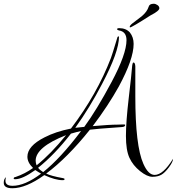

<svg xmlns="http://www.w3.org/2000/svg" viewBox="-210 -820 942 1023"><path d="M419 -156 445 -157H450Q457 -157 457 -154Q457 -144 439 -143Q295 -133 269 -129Q149 21 36 105Q63 118 125 129Q134 130 134 135Q134 140 124 140Q84 140 26 113Q-72 183 -144 183Q-190 183 -190 154Q-190 133 -178 124Q-181 133 -181 143Q-181 170 -143 170Q-77 170 9 105Q-1 100 -22 86Q-90 135 -130 135Q-137 135 -137 131Q-137 124 -127 123Q-77 106 -34 75Q-64 46 -64 15Q-64 -42 27 -88Q87 -119 168 -135Q307 -318 381 -511Q385 -520 415 -619Q416 -626 423 -626Q424 -625 424 -624Q424 -544 334 -373Q268 -246 191 -139L239 -144Q305 -234 384.5 -383Q464 -532 464 -606Q464 -652 423 -658Q414 -660 414 -665Q414 -670 425 -670Q461 -670 482 -647Q502 -622 502 -586Q502 -505 423 -359Q367 -258 284 -148Q372 -156 419 -156ZM712 26Q712 42 690 71.5Q668 101 649 111.5Q630 122 602 122Q574 122 536 91.5Q498 61 479.5 20.5Q461 -20 461 -95.5Q461 -171 476 -298.5Q491 -426 493 -456.5Q495 -487 501 -487Q510 -487 511 -466V-307Q511 -43 554 53Q580 112 614 112Q659 112 712 26ZM222 -122Q199 -117 168 -108Q81 4 -7 74Q2 86 20 97Q112 24 222 -122ZM142 -100Q-20 -36 -20 36Q-20 48 -15 61Q61 0 142 -100ZM639 -776Q639 -762 592 -738Q492 -674 483 -674L481 -676Q481 -684 495 -695Q542 -730 546 -734Q574 -758 582 -784Q586 -800 609 -800Q619 -800 629 -793Q639 -786 639 -776Z"/></svg>

Font: Ruthie
Style: Regular
Weight: 400
Designer: Robert E. Leuschke
Foundry: Robert E. Leuschke
Version: Version 1.003